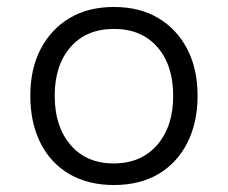

<svg xmlns="http://www.w3.org/2000/svg" viewBox="-20 -523 653 551"><path d="M307 8Q233 8 179 -23.5Q125 -55 96 -113Q67 -171 67 -248Q67 -325 96.5 -382Q126 -439 179.5 -471Q233 -503 307 -503Q381 -503 434.5 -471Q488 -439 517.5 -382Q547 -325 547 -248Q547 -171 517.5 -113Q488 -55 434.5 -23.5Q381 8 307 8ZM306 -54Q385 -54 431 -107Q477 -160 477 -248Q477 -336 431.5 -388Q386 -440 307 -440Q228 -440 182.5 -388Q137 -336 137 -248Q137 -160 182.5 -107Q228 -54 306 -54Z"/></svg>

Font: Nunito Sans 7pt Light
Style: Regular
Weight: 300
Designer: Vernon Adams
Foundry: Vernon Adams
Version: Version 3.101;gftools[0.9.27]